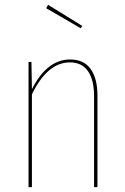

<svg xmlns="http://www.w3.org/2000/svg" viewBox="-20 -774 516 794"><path d="M383 -379V0H369V-377Q369 -443 344 -479.5Q319 -516 269 -516Q176 -516 112 -384V0H98V-518H110L112 -405Q174 -528 270 -528Q327 -528 355 -488.5Q383 -449 383 -379ZM320 -667 314 -657 171 -740 179 -754Z"/></svg>

Font: Fira Sans Compressed Hair
Style: Regular
Weight: 100
Width: 1
Designer: bBox Type GmbH & Carrois Corporate GbR & Edenspiekermann AG
Foundry: bBox Type GmbH & Carrois Corporate GbR & Edenspiekermann AG
Version: Version 4.301